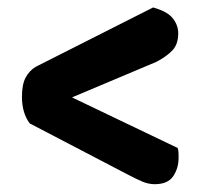

<svg xmlns="http://www.w3.org/2000/svg" viewBox="-20 -542 524 509"><path d="M170.9 -283.8 451.2 -149.6Q452.9 -143.9 453.2 -137.3Q453.5 -130.6 453.5 -124.3Q453.5 -96.1 439.2 -74.9Q425 -53.7 390.1 -53.7Q373.9 -53.7 357.6 -60.5Q341.4 -67.3 317.5 -79.9L58.7 -214.9Q38.2 -242.4 38.2 -285.5Q38.2 -318.3 48.1 -336.7Q58.1 -355.1 75 -365.1L385.9 -522.2Q424 -511.6 438.2 -493.3Q452.5 -475.1 452.5 -453.8Q452.5 -425.3 437.6 -409Q422.6 -392.8 394.7 -378.1Z"/></svg>

Font: Baloo Tamma 2
Style: Regular
Weight: 400
Designer: Divya Kowshik, Shuchita Grover and Ek Type
Foundry: Ek Type
Version: Version 1.700